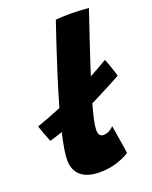

<svg xmlns="http://www.w3.org/2000/svg" viewBox="-209 -795 706 891"><g transform="rotate(-20 144.0 -349.0)"><path d="M276 -20.5Q257 -6.5 217.2 7.2Q177.5 21 128.5 21Q66.5 21 35 -6.5Q3.5 -34 3.5 -83.5Q3.5 -106 9.2 -140Q15 -174 24.5 -215Q-8 -203.5 -39 -194.5Q-40.5 -198 -45.2 -210Q-50 -222 -55.5 -236.8Q-61 -251.5 -65 -263.2Q-69 -275 -69.5 -277Q-41.5 -286.5 -10.5 -298.2Q20.5 -310 52.5 -323.5Q72 -392.5 94.8 -464.8Q117.5 -537 139.2 -602Q161 -667 177 -714.5Q217.5 -717.5 251.5 -717.5Q272.5 -717.5 293.5 -716.2Q314.5 -715 340 -713Q311 -627 285.5 -551.2Q260 -475.5 240 -412Q291 -439 326.5 -461Q330.5 -455 337.2 -436Q344 -417 350.2 -397.8Q356.5 -378.5 358 -372Q320.5 -351.5 281.8 -331.2Q243 -311 203.5 -291.5Q191 -248 184.5 -217Q178 -186 178 -169Q178 -136 202.5 -136Q218.5 -136 231 -142.8Q243.5 -149.5 253.5 -160.5Q255 -154 258.2 -133.8Q261.5 -113.5 265.5 -89Q269.5 -64.5 272.5 -45Q275.5 -25.5 276 -20.5Z"/></g></svg>

Font: Grandstander ExtraBold
Style: Italic
Weight: 800
Italic angle: -15°
Designer: Tyler Finck
Foundry: Etcetera Type Co
Version: Version 1.200; ttfautohint (v1.8.3)